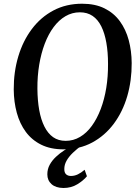

<svg xmlns="http://www.w3.org/2000/svg" viewBox="-20 -772 734 1006"><path d="M312.5 10.5Q245 10.5 196 -13.8Q147 -38 115.2 -81Q83.5 -124 68 -181Q52.5 -238 52 -303Q51.5 -395 75.8 -476.2Q100 -557.5 146.8 -619.8Q193.5 -682 260 -717.2Q326.5 -752.5 410.5 -752.5Q478.5 -752.5 527.5 -728.2Q576.5 -704 608 -660.8Q639.5 -617.5 654.5 -561.5Q669.5 -505.5 670 -442Q670.5 -350 646.8 -268.2Q623 -186.5 576.5 -124Q530 -61.5 463.5 -25.5Q397 10.5 312.5 10.5ZM324 -34Q364.5 -34 399.2 -54.5Q434 -75 461.2 -112.5Q488.5 -150 507.8 -200.8Q527 -251.5 536.8 -311.5Q546.5 -371.5 546 -437.5Q546 -498.5 537.2 -548.2Q528.5 -598 510.8 -633.8Q493 -669.5 465.2 -688.5Q437.5 -707.5 398.5 -707.5Q358 -707.5 323.2 -687.2Q288.5 -667 261 -630Q233.5 -593 214.5 -543Q195.5 -493 185.5 -433Q175.5 -373 176 -307Q176.5 -245.5 185.5 -195.2Q194.5 -145 212.8 -108.8Q231 -72.5 258.5 -53.2Q286 -34 324 -34ZM312 213Q272 212.5 250 192.8Q228 173 228 141.5Q228 114 240.5 91.2Q253 68.5 273 49.8Q293 31 317 15.5Q341 0 364.5 -13L390 -25L410.5 -11.5Q383 8 361.8 28.5Q340.5 49 328.8 70Q317 91 317 113Q316.5 132 326 141Q335.5 150 351.5 150Q370.5 150 388 141.5Q405.5 133 423.5 117.5L435.5 151.5Q417 174 385.2 193.5Q353.5 213 312 213Z"/></svg>

Font: Merriweather 60pt Medium
Style: Italic
Weight: 500
Italic angle: -7.8°
Version: Version 2.101